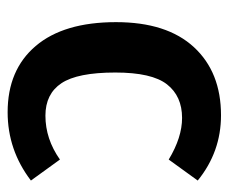

<svg xmlns="http://www.w3.org/2000/svg" viewBox="-68 -516 599 503"><g transform="rotate(-90 231.5 -264.5)"><path d="M189 -544Q300 -544 362.5 -470.5Q425 -397 425 -260Q425 -127 359.5 -56Q294 15 181 15Q85 15 10 -46L65 -122Q123 -87 174 -87Q231 -87 262 -126.5Q293 -166 293 -262Q293 -361 265 -403Q237 -445 180 -445Q119 -445 65 -407L10 -483Q90 -544 189 -544Z"/></g></svg>

Font: Fira Sans Condensed Medium
Style: Regular
Weight: 500
Width: 3
Designer: Carrois Corporate & Edenspiekermann AG
Foundry: Carrois Corporate GbR & Edenspiekermann AG
Version: Version 4.203;PS 004.203;hotconv 1.0.88;makeotf.lib2.5.64775